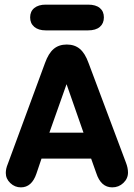

<svg xmlns="http://www.w3.org/2000/svg" viewBox="-20 -798 577 828"><path d="M373 -114 395 -52Q415 10 464 10Q492 10 512 -9Q532 -28 532 -54Q532 -74 523 -97L362 -526Q347 -568 324.5 -587Q302 -606 268 -606Q234 -606 211.5 -587Q189 -568 174 -526L14 -92Q9 -80 7 -70.5Q5 -61 5 -52Q5 -27 24.5 -8.5Q44 10 70 10Q117 10 137 -49L159 -114ZM340 -226H193L267 -435ZM177 -778Q146 -778 128 -763.5Q110 -749 110 -723Q110 -697 128 -682Q146 -667 177 -667H360Q393 -667 410.5 -682Q428 -697 428 -723Q428 -749 410.5 -763.5Q393 -778 360 -778Z"/></svg>

Font: Beiruti ExtraBold
Style: Regular
Weight: 800
Designer: Arlette Boutros
Foundry: Boutros
Version: Version 1.41